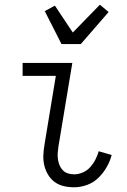

<svg xmlns="http://www.w3.org/2000/svg" viewBox="-20 -787 540 815"><path d="M295 8Q272 8 250.5 3Q229 -2 212 -14.5Q195 -27 184 -45.5Q173 -64 168 -85Q163 -106 164 -128.5Q165 -151 169 -174L217 -465H76V-520H287L228 -165Q226 -151 225 -137.5Q224 -124 226 -110.5Q228 -97 233 -85Q238 -73 247 -64Q256 -55 268.5 -51Q281 -47 295 -47Q313 -47 331.5 -55Q350 -63 363 -77.5Q376 -92 385 -109.5Q394 -127 399 -145L454 -129Q447 -102 432.5 -77Q418 -52 397.5 -32Q377 -12 349.5 -2Q322 8 295 8ZM241 -600 170 -740 213 -763 289 -649 404 -767 441 -736 323 -600Z"/></svg>

Font: Iosevka Curly Light
Style: Italic
Weight: 300
Italic angle: -9°
Monospace: yes
Designer: Belleve Invis
Foundry: Belleve Invis
Version: Version 22.1.2; ttfautohint (v1.8.4)